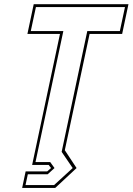

<svg xmlns="http://www.w3.org/2000/svg" viewBox="-20 -720 632 914"><path d="M85.5 174.5 102 96H204.5L223 80L211.5 65H133L265.5 -558.5H110.5L140.5 -700H591.5L561.5 -558.5H406.5L288.5 -5L344.5 80L243 174.5ZM101.5 161H237.5L326 80L273.5 3L395.5 -572H550.5L575 -686.5H151L126.5 -572H281.5L149 51.5H219L239.5 80L207 109.5H112.5Z"/></svg>

Font: Tourney Thin
Style: Italic
Weight: 100
Italic angle: -12°
Designer: Tyler Finck
Foundry: Etcetera Type Co
Version: Version 1.015